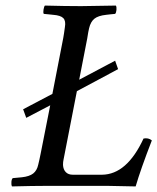

<svg xmlns="http://www.w3.org/2000/svg" viewBox="-20 -667 565 689"><path d="M74.2 -244.1 63 -274.9 168 -330.1 207 -530.8Q207 -531.7 209.7 -547.1Q212.4 -562.5 212.9 -569.8Q216.8 -591.8 207.3 -601.8Q197.8 -611.8 170.9 -613.8Q166 -614.3 154.8 -615.5Q143.6 -616.7 137.2 -617.2Q134.3 -621.1 136.2 -632.6Q138.2 -644 141.1 -647Q215.3 -645 271 -645Q294.4 -645 396 -647Q398.9 -641.1 397.9 -631.1Q397 -621.1 393.1 -617.2Q386.7 -616.7 375.5 -615.5Q364.3 -614.3 360.8 -613.8Q332.5 -610.8 318.8 -599.9Q305.2 -588.9 299.8 -565.9Q296.9 -554.7 293 -528.8L264.2 -380.9L393.1 -449.2L403.8 -418.9L255.9 -339.8L208 -94.2Q206.1 -86.4 206.1 -75.2Q207 -58.6 216.1 -49.3Q225.1 -40 241.2 -40H327.1H346.2Q435.5 -41 495.1 -169.9Q512.7 -173.3 524.9 -163.1Q484.4 -58.6 466.8 2Q402.3 1 367.2 0H145Q99.1 0 22.9 2Q20 -4.9 21 -14.9Q22 -24.9 25.9 -27.8Q48.3 -29.8 58.1 -30.8Q85.4 -33.7 99.1 -44.4Q112.8 -55.2 117.2 -76.2Q121.1 -91.3 126 -116.2L160.2 -289.1Z"/></svg>

Font: Common Serif News
Style: Italic
Weight: 450
Italic angle: -12°
Designer: Philipp H. Poll, Khaled Hosny
Foundry: Stefan Peev, Context Ltd.
Version: Version 1.026